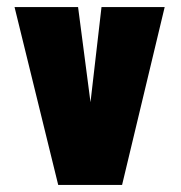

<svg xmlns="http://www.w3.org/2000/svg" viewBox="-20 -521 510 541"><path d="M21 -501 144 0H324L444 -501H266L235 -233L200 -501Z"/></svg>

Font: Advent Pro Black
Style: Regular
Weight: 900
Version: Version 3.000